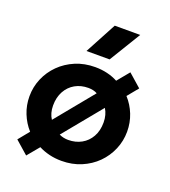

<svg xmlns="http://www.w3.org/2000/svg" viewBox="-147 -870 910 1030"><g transform="rotate(20 308.0 -355.5)"><path d="M121.5 52.5 47.5 -12.5 98 -74.5Q66 -110 47.8 -155.8Q29.5 -201.5 29.5 -252.5Q29.5 -306 50 -354.2Q70.5 -402.5 108 -439.8Q145.5 -477 196.5 -498.5Q247.5 -520 308.5 -520Q345 -520 377.5 -512.2Q410 -504.5 438 -489.5L494.5 -558L568.5 -493L518 -431.5Q550.5 -396 568.8 -350Q587 -304 587 -252.5Q587 -199.5 566.5 -151Q546 -102.5 508.8 -65.2Q471.5 -28 420.5 -6.5Q369.5 15 308.5 15Q272 15 239 7Q206 -1 178 -15.5ZM186 -174.5 363 -390.5Q352.5 -396.5 339.5 -399.5Q326.5 -402.5 312 -402.5Q269.5 -402.5 236.5 -383.8Q203.5 -365 184.5 -330.5Q165.5 -296 165.5 -249.5Q165.5 -227 170.8 -208.2Q176 -189.5 186 -174.5ZM304.5 -103Q346.5 -103 379.8 -121.5Q413 -140 432.2 -174.2Q451.5 -208.5 451.5 -255.5Q451.5 -278 446.2 -297.2Q441 -316.5 431 -332L252.5 -114.5Q263.5 -109 276.8 -106Q290 -103 304.5 -103ZM234 -585 330 -764.5H475.5L366 -585Z"/></g></svg>

Font: Geologica Roman SemiBold
Style: Regular
Weight: 600
Designer: Sindre Bremnes, Frode Helland
Foundry: Monokrom Skriftforlag AS
Version: Version 1.010;gftools[0.9.28]